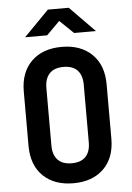

<svg xmlns="http://www.w3.org/2000/svg" viewBox="-62 -996 724 1052"><g transform="rotate(-5 299.5 -470.0)"><path d="M104.5 -810.1 241.7 -950.2H356.9L494.1 -810.1H374L298.3 -882.8L225.6 -810.1ZM299.3 9.8Q194.3 9.8 132.8 -49.8Q71.3 -109.9 71.3 -215.8V-514.2Q71.3 -620.1 132.8 -680.2Q194.3 -740.2 299.3 -740.2Q403.8 -740.2 465.3 -680.2Q526.9 -620.1 526.9 -515.1V-215.8Q526.9 -109.9 465.3 -49.8Q403.8 9.8 299.3 9.8ZM299.3 -100.1Q349.6 -100.1 376 -127.4Q401.9 -154.8 401.9 -206.1V-523.9Q401.9 -574.7 376 -602.5Q350.1 -629.9 299.3 -629.9Q248.5 -629.9 222.7 -602.5Q196.8 -575.2 196.3 -523.9V-206.1Q196.3 -155.3 222.7 -127.4Q248.5 -100.1 299.3 -100.1Z"/></g></svg>

Font: UDEV Gothic 35
Style: Bold
Weight: 700
Version: v2.1.0; ttfautohint (v1.8.4.7-5d5b-dirty) -l 6 -r 45 -G 200 